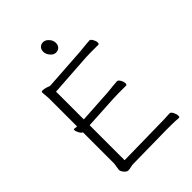

<svg xmlns="http://www.w3.org/2000/svg" viewBox="-253 -1017 1144 1144"><g transform="rotate(-45 319.0 -445.0)"><path d="M472 -59Q510 -59 555 -62H556Q566 -62 574.5 -45.5Q583 -29 583 -16Q583 -3 577 -3H576Q552 -6 489 -6H473L195 -2Q178 -2 166.5 1.5Q155 5 142 5Q129 5 116.5 -10.5Q104 -26 104 -37L111 -83V-347Q101 -350 92.5 -366.5Q84 -383 84 -391Q84 -399 87 -399H88Q97 -397 106 -397H111V-634L107 -685Q107 -694 118 -694Q129 -694 145.5 -689Q162 -684 166 -682L167 -681H169L440 -699Q464 -701 489 -704Q514 -707 524 -707Q534 -707 543 -691.5Q552 -676 552 -663.5Q552 -651 544 -651H482Q455 -651 441 -650L174 -632H169V-398H174L385 -411Q409 -413 434 -416Q459 -419 469 -419Q479 -419 488 -403.5Q497 -388 497 -375Q497 -362 489 -362H426Q400 -362 386 -361L174 -349H169V-54H174ZM107 -685ZM333 -796Q314 -796 298.5 -815Q283 -834 283 -853Q283 -872 293.5 -883.5Q304 -895 323 -895Q342 -895 358 -877Q374 -859 374 -839Q374 -819 363 -807.5Q352 -796 333 -796Z"/></g></svg>

Font: LXGW WenKai Lite Light
Style: Regular
Weight: 300
Designer: LXGW / Fontworks Inc.
Foundry: LXGW / Fontworks Inc.
Version: Version 1.511; March 25, 2025